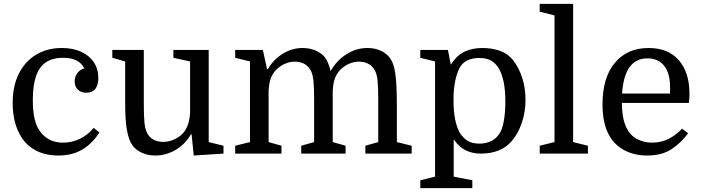

<svg xmlns="http://www.w3.org/2000/svg" viewBox="-20 -800 3655 1000"><path d="M302 -550Q360 -550 402.5 -530.5Q445 -511 468.5 -476Q492 -441 492 -394Q492 -357 476.5 -337Q461 -317 430 -317Q402 -317 385.5 -333Q369 -349 369 -376Q369 -401 382.5 -419Q396 -437 419 -444Q404 -473 376.5 -486Q349 -499 308 -499Q226 -499 188.5 -445.5Q151 -392 151 -279Q151 -230 157.5 -194.5Q164 -159 177 -134Q197 -97 230 -77Q263 -57 308 -57Q354 -57 396 -77Q438 -97 468 -134L498 -110Q458 -49 406 -19.5Q354 10 284 10Q214 10 162.5 -18.5Q111 -47 82 -102Q46 -169 46 -264Q46 -351 77.5 -415Q109 -479 167 -514.5Q225 -550 302 -550Z M729 -540V-257Q729 -193 732.5 -160.5Q736 -128 745 -110Q756 -86 778 -73.5Q800 -61 829 -61Q856 -61 881 -71Q906 -81 925 -98Q966 -135 970 -213V-480L883 -499V-540H1067V-60L1144 -41V0L989 10L978 -100H974Q945 -49 895 -19.5Q845 10 788 10Q750 10 718.5 -4.5Q687 -19 669 -44Q650 -72 641 -123Q632 -174 632 -259V-480L565 -499V-540Z M1282 -60V-480L1205 -499V-540H1349L1371 -440H1375Q1404 -490 1452.5 -520Q1501 -550 1556 -550Q1597 -550 1629 -534.5Q1661 -519 1676 -496Q1692 -471 1702 -430Q1734 -486 1785 -518Q1836 -550 1894 -550Q1934 -550 1966 -534.5Q1998 -519 2015 -492Q2027 -473 2034 -443Q2041 -413 2044 -365.5Q2047 -318 2047 -245V-60L2124 -41V0H1883V-41L1950 -60V-283Q1950 -348 1946.5 -380Q1943 -412 1934 -430Q1922 -454 1900.5 -466.5Q1879 -479 1850 -479Q1825 -479 1801 -469Q1777 -459 1758 -442Q1736 -422 1725.5 -395Q1715 -368 1713 -327V-60L1780 -41V0H1549V-41L1616 -60V-283Q1616 -348 1612.5 -380Q1609 -412 1600 -430Q1588 -454 1566.5 -466.5Q1545 -479 1516 -479Q1491 -479 1467 -469Q1443 -459 1424 -442Q1402 -422 1391.5 -395Q1381 -368 1379 -327V-60L1446 -41V0H1205V-41Z M2343 120 2440 139V180H2169V139L2246 120V-480L2169 -499V-540H2313L2328 -463Q2360 -513 2400.5 -531.5Q2441 -550 2492 -550Q2543 -550 2584.5 -535Q2626 -520 2652 -487Q2682 -449 2699.5 -395.5Q2717 -342 2717 -280Q2717 -216 2697.5 -159.5Q2678 -103 2645 -65Q2589 0 2484 0Q2441 0 2406.5 -16.5Q2372 -33 2343 -74ZM2342 -279Q2342 -220 2351 -176Q2360 -132 2377 -105Q2393 -80 2416.5 -66Q2440 -52 2477 -52Q2511 -52 2536.5 -64.5Q2562 -77 2578 -99Q2596 -124 2604 -169Q2612 -214 2612 -272Q2612 -331 2603 -374Q2594 -417 2577 -445Q2561 -471 2537.5 -484.5Q2514 -498 2476 -498Q2442 -498 2416.5 -486.5Q2391 -475 2377 -452Q2361 -425 2351.5 -381.5Q2342 -338 2342 -279Z M2868 -60V-720L2791 -739V-780H2965V-60L3042 -41V0H2791V-41Z M3568 -264H3219Q3219 -191 3239 -143Q3259 -97 3296 -77Q3333 -57 3376 -57Q3423 -57 3462 -76.5Q3501 -96 3532 -130L3564 -106Q3529 -58 3479 -24Q3429 10 3350 10Q3281 10 3228 -19.5Q3175 -49 3147 -106Q3132 -137 3125 -175Q3118 -213 3118 -256Q3118 -396 3182.5 -473Q3247 -550 3358 -550Q3460 -550 3515.5 -486.5Q3571 -423 3571 -311Q3571 -301 3570.5 -292.5Q3570 -284 3568 -264ZM3352 -496Q3232 -496 3220 -313H3470V-346Q3470 -418 3439.5 -457Q3409 -496 3352 -496Z"/></svg>

Font: Domine
Style: Regular
Weight: 400
Designer: Pablo Impallari, Rodrigo Fuenzalida, Brenda Gallo
Foundry: Pablo Impallari, Rodrigo Fuenzalida, Brenda Gallo
Version: Version 2.000